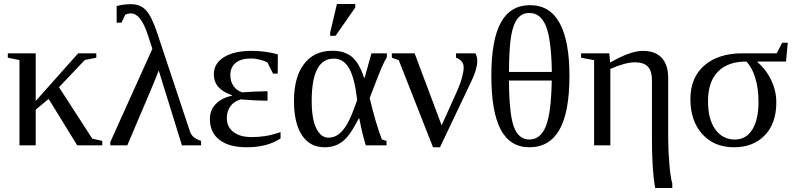

<svg xmlns="http://www.w3.org/2000/svg" viewBox="-20 -725 3966 958"><path d="M158.2 -221.2 370.1 -459H460.4V-437L403.3 -425.8L274.4 -290L440.4 -33.2L490.2 -22V0H365.2L222.7 -231.4L158.2 -177.7V0H77.1V-425.3L19 -437V-459H158.2Z M772 -373Q755.4 -327.1 615.2 0H530.3V-16.1L740.2 -481.4L718.3 -548.8Q683.1 -658.2 633.3 -658.2Q619.6 -658.2 605.5 -652.3L585.9 -611.8H562V-694.8Q595.7 -704.1 634.3 -704.1Q679.7 -704.1 708 -674.3Q736.3 -644.5 763.7 -562.5L926.8 -71.8Q934.6 -48.3 950.7 -37.6Q966.8 -26.9 983.4 -22V0H887.7Z M1379.9 -34.2Q1313 9.8 1211.9 9.8Q1122.6 9.8 1075 -27.1Q1027.3 -64 1027.3 -131.3Q1027.3 -175.8 1056.9 -206.3Q1086.4 -236.8 1136.7 -247.1V-250.5Q1046.9 -280.3 1046.9 -354Q1046.9 -408.7 1097.7 -439.9Q1148.4 -471.2 1234.9 -471.2Q1304.2 -471.2 1366.2 -453.6L1365.7 -357.9H1342.3L1314.5 -413.1Q1301.3 -420.9 1277.6 -427Q1253.9 -433.1 1231.4 -433.1Q1182.6 -433.1 1156 -411.4Q1129.4 -389.6 1129.4 -350.6Q1129.4 -317.4 1145.8 -294.7Q1162.1 -272 1189.5 -264.2Q1209 -266.1 1247.8 -267.8Q1286.6 -269.5 1299.3 -269.5H1314.9V-222.7H1299.3Q1266.1 -222.7 1180.7 -229Q1147 -219.2 1129.4 -194.6Q1111.8 -169.9 1111.8 -135.7Q1111.8 -91.8 1144.8 -66.4Q1177.7 -41 1235.8 -41Q1269.5 -41 1302.2 -45.9Q1335 -50.8 1379.9 -65.9Z M1908.7 -22V0H1805.2Q1787.1 -57.6 1772.9 -133.8H1770Q1734.9 -66.9 1712.4 -41.3Q1689.9 -15.6 1662.6 -2.9Q1635.3 9.8 1599.6 9.8Q1526.4 9.8 1486.6 -50.3Q1446.8 -110.4 1446.8 -221.2Q1446.8 -339.4 1496.8 -405.5Q1546.9 -471.7 1637.7 -471.7Q1700.2 -471.7 1736.8 -440.4Q1773.4 -409.2 1796.4 -336.9H1799.3L1833.5 -459H1910.2V-439.5Q1898.9 -421.9 1883.8 -387.2Q1868.7 -352.5 1824.7 -235.8Q1852.5 -115.7 1885.3 -29.3ZM1762.2 -226.1Q1749.5 -336.4 1721.7 -384.5Q1693.8 -432.6 1645 -432.6Q1535.2 -432.6 1535.2 -221.2Q1535.2 -131.3 1558.1 -84.7Q1581.1 -38.1 1619.1 -38.1Q1648.4 -38.1 1671.6 -56.6Q1694.8 -75.2 1714.1 -109.4Q1733.4 -143.6 1762.2 -226.1ZM1627.4 -546.4V-562.5L1661.1 -705.1H1752.4V-687L1654.3 -546.4Z M2293.5 -387.7Q2293.5 -409.2 2281.5 -420.9Q2269.5 -432.6 2255.4 -437V-459H2352.1Q2361.3 -442.9 2361.3 -420.4Q2361.3 -381.3 2332.5 -320.8L2175.3 9.8H2140.6L1969.7 -424.8L1935.1 -437V-459H2048.8L2183.6 -99.6L2259.8 -268.6Q2276.4 -305.7 2284.9 -337.4Q2293.5 -369.1 2293.5 -387.7Z M2821.3 -346.7Q2821.3 -165.5 2771.5 -77.9Q2721.7 9.8 2621.1 9.8Q2525.4 9.8 2478.5 -78.4Q2431.6 -166.5 2431.6 -346.7Q2431.6 -526.4 2479.2 -612.8Q2526.9 -699.2 2625 -699.2Q2723.6 -699.2 2772.5 -609.6Q2821.3 -520 2821.3 -346.7ZM2621.1 -660.2Q2584 -660.2 2562.3 -632.1Q2540.5 -604 2530.5 -546.6Q2520.5 -489.3 2519.5 -366.2H2733.4Q2731 -526.9 2704.6 -593.5Q2678.2 -660.2 2621.1 -660.2ZM2621.1 -28.8Q2677.2 -28.8 2703.9 -95.9Q2730.5 -163.1 2732.9 -323.2H2519.5Q2520.5 -154.8 2544.2 -91.8Q2567.9 -28.8 2621.1 -28.8Z M2879.4 -459H3020L3024.4 -412.6Q3125 -471.2 3187.5 -471.2Q3249 -471.2 3281.5 -436.5Q3314 -401.9 3314 -335.9V-34.2Q3314 28.3 3320.1 96.7Q3326.2 165 3334.5 190.9V212.9H3249Q3232.9 125 3232.9 -28.3V-327.1Q3232.9 -370.1 3212.9 -392.1Q3192.9 -414.1 3147.5 -414.1Q3100.6 -414.1 3025.4 -381.3V0H2944.3V-424.8L2879.4 -437Z M3882.8 -511.7H3910.6L3901.9 -418H3759.8V-414.6Q3805.2 -375 3829.3 -322.5Q3853.5 -270 3853.5 -213.9Q3853.5 -109.9 3796.1 -50Q3738.8 9.8 3642.1 9.8Q3543 9.8 3483.9 -56.2Q3424.8 -122.1 3424.8 -231Q3424.8 -337.9 3494.4 -398.4Q3564 -459 3685.1 -459H3855.5ZM3647 -28.8Q3702.1 -28.8 3733.4 -78.1Q3764.6 -127.4 3764.6 -216.8Q3764.6 -283.7 3748.5 -336.2Q3732.4 -388.7 3704.1 -418Q3611.3 -418 3562 -367.4Q3512.7 -316.9 3512.7 -220.2Q3512.7 -129.9 3549.1 -79.3Q3585.4 -28.8 3647 -28.8Z"/></svg>

Font: Tinos
Style: Regular
Weight: 400
Designer: Steve Matteson
Foundry: Monotype Imaging Inc.
Version: Version 1.23